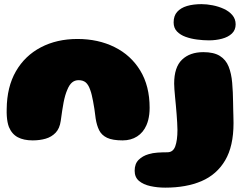

<svg xmlns="http://www.w3.org/2000/svg" viewBox="-20 -650 1178 904"><path d="M134 11Q91.5 11 63.8 -3.8Q36 -18.5 22 -52Q18 -62.5 15.5 -75.5Q13 -88.5 12 -103.8Q11 -119 11.5 -136.5Q12.5 -241 55 -314.5Q97.5 -388 172.5 -427.2Q247.5 -466.5 344.5 -466.5Q442.5 -466.5 519.5 -428.2Q596.5 -390 640.5 -317.5Q684.5 -245 684.5 -142.5Q684.5 -126.5 682.8 -112Q681 -97.5 677.8 -84.8Q674.5 -72 669.5 -60.5Q654.5 -26 625.5 -7.5Q596.5 11 557.5 11Q510 11 484.2 -1.2Q458.5 -13.5 447 -36.5Q435.5 -59.5 430.5 -91.5Q427.5 -116.5 424.5 -136.8Q421.5 -157 418.2 -173.2Q415 -189.5 412 -202.5Q409 -215.5 405 -226Q396.5 -251 383.8 -261.8Q371 -272.5 350 -272.5Q332 -272.5 319 -261.5Q306 -250.5 296.5 -226.5Q291.5 -215 287.2 -200.5Q283 -186 279.5 -168.2Q276 -150.5 272.8 -128.8Q269.5 -107 266 -81Q261 -45 241.8 -25Q222.5 -5 194.8 3Q167 11 134 11ZM758 233.5Q721 233.5 688 226.2Q655 219 634.5 201.8Q614 184.5 614 154Q614 121 632.8 102.5Q651.5 84 679.5 76Q699 70 722 68.5Q745 67 768 67Q795 67 805.2 38.8Q815.5 10.5 815.5 -38.5Q815.5 -54.5 814.2 -73.5Q813 -92.5 811.5 -113Q810 -133.5 808 -154.2Q806 -175 804.2 -194Q802.5 -213 801.2 -229Q800 -245 800 -256.5Q800 -333.5 837 -369Q874 -404.5 937.5 -404.5Q986.5 -404.5 1015 -386.8Q1043.5 -369 1056.5 -336.5Q1069.5 -304 1073.2 -260.2Q1077 -216.5 1077.5 -165Q1077.5 -157 1077.8 -147.8Q1078 -138.5 1078.2 -128.2Q1078.5 -118 1078.8 -107.5Q1079 -97 1079.2 -87.8Q1079.5 -78.5 1079.5 -70.5Q1079.5 38.5 1040 105.2Q1000.5 172 928.8 202.8Q857 233.5 758 233.5ZM963.5 -460Q937 -460 908 -463.8Q879 -467.5 854 -476.5Q829 -485.5 813.2 -502Q797.5 -518.5 797.5 -544.5Q797.5 -575.5 814.2 -594.2Q831 -613 860.5 -621.8Q890 -630.5 929 -630.5Q953.5 -630.5 981.5 -625Q1009.5 -619.5 1034 -608.2Q1058.5 -597 1074 -578.8Q1089.5 -560.5 1089.5 -535.5Q1089.5 -509 1072 -492.2Q1054.5 -475.5 1025.5 -467.8Q996.5 -460 963.5 -460Z"/></svg>

Font: Gluten ExtraBold
Style: Regular
Weight: 800
Designer: Tyler Finck
Foundry: Etcetera Type Company
Version: Version 1.300